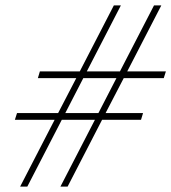

<svg xmlns="http://www.w3.org/2000/svg" viewBox="-20 -690 634 710"><path d="M501.5 -247H357.5L230 0H203.5L331 -247H208.5L81 0H54.5L182 -247H35L43 -272H195L262 -401H120L127.5 -426H275L401 -670H427L301 -426H423.5L549.5 -670H576.5L450.5 -426H593.5L585.5 -401H437.5L370.5 -272H509ZM221.5 -272H344L410.5 -401H288Z"/></svg>

Font: Newsreader 16pt ExtraLight
Style: Italic
Weight: 275
Italic angle: -17°
Designer: Hugues Gentile
Foundry: Production Type
Version: Version 1.003; ttfautohint (v1.8.3)